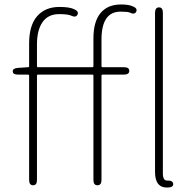

<svg xmlns="http://www.w3.org/2000/svg" viewBox="-20 -827 861 857"><path d="M672 -59V-770Q672 -794 690 -794Q707 -794 707 -770V-53Q707 -20 727 -21Q751 -22 753 -7Q755 9 730 10Q672 13 672 -59ZM128 0Q110 0 110 -24V-489Q110 -494 105 -494H61Q37 -494 37 -508Q36 -522 60 -524L105 -527Q110 -527 110 -532V-633Q110 -714 146 -755Q182 -796 245 -796Q290 -796 311 -786Q333 -776 326 -762Q319 -747 298 -757Q284 -764 244 -764Q195 -764 170 -728.5Q145 -693 145 -628V-532Q145 -527 150 -527H392Q397 -527 397 -532V-655Q397 -731 429 -769Q461 -807 520 -807Q555 -807 572 -799Q595 -790 588 -775Q581 -760 559 -771Q550 -775 518 -775Q433 -775 433 -650V-532Q433 -527 438 -527H533Q557 -527 557 -511Q557 -494 533 -494H438Q433 -494 433 -489V-24Q433 0 415 0Q397 0 397 -24V-489Q397 -494 392 -494H150Q145 -494 145 -489V-24Q145 0 128 0Z"/></svg>

Font: Resource Han Rounded JP ExtraLight
Style: Regular
Weight: 250
Designer: Cyano Hao (round all glyphs); Ryoko NISHIZUKA 西塚涼子 (kana, bopomofo & ideographs); Paul D. Hunt (Latin, Greek & Cyrillic)
Foundry: Cyano Hao
Version: 0.990